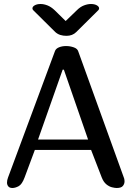

<svg xmlns="http://www.w3.org/2000/svg" viewBox="-20 -939 657 959"><path d="M103 -53Q90 -18 73 -9Q56 0 42 0Q28 0 21.5 -8Q15 -16 15 -27Q15 -39 20 -52L255 -685Q260 -697 275.5 -703Q291 -709 310 -709Q330 -709 348.5 -702.5Q367 -696 371 -682L600 -48Q601 -44 601.5 -40.5Q602 -37 602 -33Q602 -20 593.5 -10Q585 0 563 0Q554 0 539.5 -3.5Q525 -7 511 -18.5Q497 -30 488 -53L435 -190H154ZM299 -591H293L170 -242H420ZM308 -834 364 -888Q381 -905 399.5 -912Q418 -919 434 -919Q452 -919 463.5 -912.5Q475 -906 475 -897Q475 -892 471 -888L361 -779Q342 -760 312 -760Q295 -760 281 -764.5Q267 -769 256 -779L146 -888Q142 -892 142 -897Q142 -906 153.5 -912.5Q165 -919 183 -919Q199 -919 217 -912Q235 -905 253 -888Z"/></svg>

Font: Marmelad
Style: Regular
Weight: 400
Designer: Manvel Shmavonyan
Foundry: Cyreal
Version: Version 1.110; ttfautohint (v1.8.4.7-5d5b)